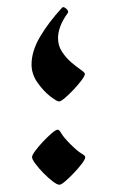

<svg xmlns="http://www.w3.org/2000/svg" viewBox="-20 -525 328 538"><path d="M217.8 -317.9Q217.8 -312.5 208.5 -300Q199.2 -287.6 186.3 -273.9Q173.3 -260.3 161.9 -250.5Q150.4 -240.7 145.5 -240.7Q139.2 -240.7 120.4 -255.4Q101.6 -270 85 -293.7Q68.4 -317.4 68.4 -344.2Q68.4 -381.3 92 -421.6Q115.7 -461.9 153.8 -503.4Q157.7 -507.8 165.8 -500.5Q173.8 -493.2 169.4 -487.8Q155.3 -468.3 148.9 -450.9Q142.6 -433.6 142.6 -418.9Q142.6 -396.5 154.1 -379.4Q165.5 -362.3 180.2 -349.9Q194.8 -337.4 206.3 -329.6Q217.8 -321.8 217.8 -317.9ZM218.8 -85Q219.2 -79.6 210 -67.1Q200.7 -54.7 187.7 -41Q174.8 -27.3 163.1 -17.3Q151.4 -7.3 146.5 -7.3Q140.1 -7.3 127.7 -16.8Q115.2 -26.4 101.8 -40Q88.4 -53.7 79.1 -66.2Q69.8 -78.6 69.8 -85Q69.8 -90.3 78.9 -102.5Q87.9 -114.7 100.8 -128.4Q113.8 -142.1 125.2 -151.9Q136.7 -161.6 142.1 -161.6Q146 -161.6 152.3 -150.6Q158.7 -139.6 177.7 -120.6Q196.8 -101.6 207.8 -95.2Q218.8 -88.9 218.8 -85Z"/></svg>

Font: Awami Nastaliq
Style: Regular
Weight: 400
Designer: Peter Martin, SIL International
Foundry: SIL International
Version: Version 3.100